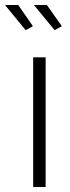

<svg xmlns="http://www.w3.org/2000/svg" viewBox="-55 -750 282 770"><path d="M164 -629 81 -730H133L193 -645ZM48 -629 -35 -730H18L77 -645ZM128 0H78V-520H128Z"/></svg>

Font: Raleway
Style: Light
Weight: 300
Designer: Matt McInerney, Pablo Impallari, Rodrigo Fuenzalida
Foundry: Matt McInerney, Pablo Impallari, Rodrigo Fuenzalida
Version: Version 3.000